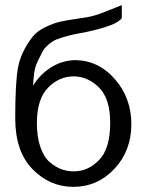

<svg xmlns="http://www.w3.org/2000/svg" viewBox="-20 -715 569 744"><path d="M39 -257Q39 -396 50 -454.5Q61 -513 105 -571Q123 -594 155 -609.5Q187 -625 213.5 -631Q240 -637 283 -643Q308 -647 320.5 -649Q333 -651 348 -655.5Q363 -660 370.5 -663Q378 -666 403.5 -676Q429 -686 452 -695V-645Q434 -617 319 -592Q314 -591 288 -586Q262 -581 251.5 -578.5Q241 -576 218.5 -569Q196 -562 184 -554.5Q172 -547 159 -534Q146 -521 140 -505Q122 -472 116.5 -452.5Q111 -433 108 -383Q135 -427 178 -454Q221 -481 271 -482Q362 -481 425.5 -408Q489 -335 489 -234Q489 -131 423.5 -61Q358 9 264 9Q173 9 106 -59.5Q39 -128 39 -257ZM123 -238Q123 -184 136.5 -145Q150 -106 173 -86.5Q196 -67 218.5 -59Q241 -51 266 -51Q322 -51 364.5 -95.5Q407 -140 407 -239Q407 -333 363.5 -376Q320 -419 265 -419Q209 -419 166 -375Q123 -331 123 -238Z"/></svg>

Font: Coval
Style: Light
Weight: 300
Foundry: Context Ltd
Version: Version 001.000